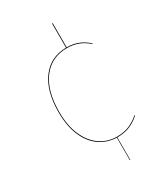

<svg xmlns="http://www.w3.org/2000/svg" viewBox="-200 -762 869 996"><g transform="rotate(-30 234.5 -264.0)"><path d="M280 9H278V144H275V9Q218 7 173.5 -24.5Q129 -56 104 -115Q79 -174 79 -256Q79 -382 132.5 -454Q186 -526 280 -527V-672H284V-527Q358 -527 411 -477L408 -475Q356 -523 282 -523Q190 -523 136.5 -452.5Q83 -382 83 -256Q83 -174 108.5 -115.5Q134 -57 178.5 -26Q223 5 280 5Q322 5 353.5 -8.5Q385 -22 412 -46L415 -44Q388 -19 355.5 -5Q323 9 280 9Z"/></g></svg>

Font: FiraGO Four
Style: Regular
Weight: 100
Designer: bBox Type
Foundry: bBox Type GmbH
Version: Version 1.001